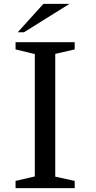

<svg xmlns="http://www.w3.org/2000/svg" viewBox="-20 -967 494 987"><path d="M60 -750H364V-713L264 -690V-59L364 -37V0H60V-37L159 -60V-689L60 -713ZM103 -801H71L203 -947H337Z"/></svg>

Font: Ledger
Style: Regular
Weight: 400
Designer: Denis Masharov
Foundry: Denis Masharov
Version: 1.001